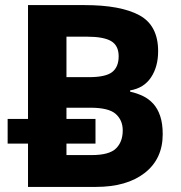

<svg xmlns="http://www.w3.org/2000/svg" viewBox="-20 -734 712 754"><path d="M10 -267H90V-714H312Q454 -714 527.5 -674Q601 -634 601 -533Q601 -472 573 -430Q545 -388 491 -379V-374Q518 -368 541 -357Q564 -346 581.5 -327Q599 -308 609 -278.5Q619 -249 619 -207Q619 -110 548.5 -55Q478 0 357 0H90V-170H10ZM241 -431H329Q395 -431 420.5 -451Q446 -471 446 -513Q446 -555 416.5 -572.5Q387 -590 321 -590H241ZM340 -125Q409 -125 435.5 -151Q462 -177 462 -222Q462 -262 434.5 -286.5Q407 -311 335 -311H241V-267H355V-170H241V-125Z"/></svg>

Font: BC Sans
Style: Bold
Weight: 700
Designer: Monotype Design Team
Province of B.C.
Foundry: Monotype Imaging Inc.
Version: Version 2.000;GOOG;noto-source:20170915:90ef993387c0